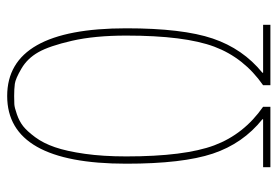

<svg xmlns="http://www.w3.org/2000/svg" viewBox="-140 -630 780 540"><g transform="rotate(90 250.0 -360.0)"><path d="M59.6 -325.2Q59.6 -483.4 88.4 -568.4Q117.2 -653.3 184.6 -708V-710H49.8V-730.5H219.7V-710Q142.6 -656.2 111.3 -572.8Q80.1 -489.3 80.1 -325.2Q80.1 -236.3 94.7 -172.4Q109.4 -108.4 127 -77.6Q144.5 -46.9 172.9 -30.3Q201.2 -13.7 215.8 -11.7Q230.5 -9.8 250 -9.8Q263.7 -9.8 272.9 -10.3Q282.2 -10.7 301.8 -17.6Q321.3 -24.4 335 -35.2Q348.6 -45.9 365.7 -68.8Q382.8 -91.8 394 -124.5Q405.3 -157.2 412.6 -208.5Q419.9 -259.8 419.9 -325.2Q419.9 -489.3 388.7 -572.8Q357.4 -656.2 280.3 -710V-730.5H450.2V-710H315.4V-708Q383.8 -653.3 412.1 -568.4Q440.4 -483.4 440.4 -325.2Q440.4 9.8 250 9.8Q59.6 9.8 59.6 -325.2Z"/></g></svg>

Font: Mgen+ 1mn thin
Style: Regular
Weight: 100
Designer: [Source Han Sans]
Ryoko NISHIZUKA  (kana & ideographs); Paul D. Hunt (Latin, Greek & Cyrillic); Wenlong ZHANG  (bopomofo
Version: Version 1.059.20150602